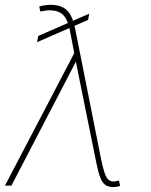

<svg xmlns="http://www.w3.org/2000/svg" viewBox="-29 -757 615 783"><path d="M335 -701.2 330.1 -675.8 122.1 -585 127 -610.4ZM285.2 -514.6 17.6 0H-8.8L279.3 -550.8L289.1 -529.3ZM180.7 -737.3Q222.7 -736.3 244.6 -714.6Q266.6 -692.9 277.3 -640.6L382.8 -110.4Q390.1 -73.7 397 -53.5Q403.8 -33.2 412.4 -25.1Q420.9 -17.1 433.6 -16.6Q437.5 -17.1 443.6 -18.1Q449.7 -19 456.1 -20.5L460.9 1Q454.6 3.4 447.3 4.6Q439.9 5.9 431.6 5.9Q413.1 5.9 400.6 -2.9Q388.2 -11.7 379.9 -32.7Q371.6 -53.7 364.3 -90.8L283.2 -491.2L255.9 -633.8Q247.6 -676.8 228.8 -695.6Q210 -714.4 176.8 -714.8Q168 -715.3 157.7 -713.9Q147.5 -712.4 135.7 -710L130.9 -730.5Q143.6 -733.9 156 -735.8Q168.5 -737.8 180.7 -737.3Z"/></svg>

Font: Inter 24pt Thin
Style: Italic
Weight: 250
Italic angle: -9.3988°
Version: Version 4.001;git-66647c0bb